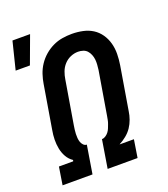

<svg xmlns="http://www.w3.org/2000/svg" viewBox="-147 -922 895 1025"><g transform="rotate(-20 300.0 -409.0)"><path d="M31 0 47 -101H128L130 -108Q109 -122 96.5 -144Q84 -166 79 -191.5Q74 -217 74.5 -243.5Q75 -270 80 -297L121 -543Q125 -569 134 -596Q143 -623 159 -647Q175 -671 197 -690Q219 -709 245 -721.5Q271 -734 298.5 -738.5Q326 -743 353 -743Q385 -743 415.5 -736.5Q446 -730 470.5 -714.5Q495 -699 512 -674.5Q529 -650 537 -620.5Q545 -591 544.5 -559.5Q544 -528 539 -497L498 -251Q495 -229 487 -206.5Q479 -184 466 -164.5Q453 -145 433.5 -129Q414 -113 393 -102L392 -101H473L457 0H287L313 -160H314Q324 -160 334.5 -167Q345 -174 352 -183.5Q359 -193 363 -203.5Q367 -214 371 -224.5Q375 -235 377 -246Q379 -257 381 -268L422 -513Q424 -528 425 -543Q426 -558 424.5 -572Q423 -586 417.5 -599.5Q412 -613 403 -623Q394 -633 380 -637.5Q366 -642 352 -642Q330 -642 309 -633Q288 -624 272.5 -607Q257 -590 249 -568.5Q241 -547 238 -526L197 -281Q195 -269 193.5 -257Q192 -245 191.5 -233Q191 -221 192 -209.5Q193 -198 196.5 -187.5Q200 -177 208 -168.5Q216 -160 227 -160L201 0ZM5 -661 44 -818H144L86 -661Z"/></g></svg>

Font: Iosevka Etoile
Style: Bold Italic
Weight: 700
Italic angle: -9°
Designer: Belleve Invis
Foundry: Belleve Invis
Version: Version 28.1.0; ttfautohint (v1.8.4)